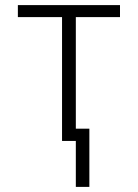

<svg xmlns="http://www.w3.org/2000/svg" viewBox="-20 -552 540 752"><path d="M223 0V-485H50V-532H450V-485H277V-48H330V180H277V0Z"/></svg>

Font: Noto Sans Mono ExtraCondensed Light
Style: Regular
Weight: 300
Width: 2
Designer: Monotype Design Team
Foundry: Monotype Imaging Inc.
Version: Version 2.014; ttfautohint (v1.8.4.7-5d5b)